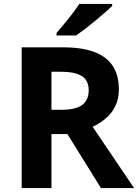

<svg xmlns="http://www.w3.org/2000/svg" viewBox="-20 -954 700 974"><path d="M298 -714Q395 -714 458 -690.5Q521 -667 552 -619.5Q583 -572 583 -500Q583 -451 564.5 -414.5Q546 -378 515.5 -352.5Q485 -327 450 -311L660 0H492L322 -274H241V0H90V-714ZM287 -590H241V-397H290Q365 -397 397.5 -422Q430 -447 430 -496Q430 -530 414.5 -550.5Q399 -571 367.5 -580.5Q336 -590 287 -590ZM549 -924Q535 -910 512 -890Q489 -870 462.5 -848Q436 -826 410.5 -806.5Q385 -787 366 -774H267V-787Q283 -806 304.5 -831.5Q326 -857 347 -884.5Q368 -912 382 -934H549Z"/></svg>

Font: Noto Sans Canadian Aboriginal
Style: Regular
Weight: 400
Designer: Monotype Design Team, Typotheque's Kevin King
Foundry: Monotype Imaging Inc.
Version: Version 2.002